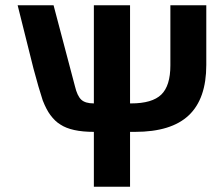

<svg xmlns="http://www.w3.org/2000/svg" viewBox="-20 -708 849 728"><path d="M492.2 -208H473.1V0H335.9V-208Q251 -208 209 -235.8Q189 -247.6 170.9 -272Q156.2 -291.5 142.1 -327.1Q127 -372.6 106.9 -448.2L46.9 -688H183.1L264.2 -380.9Q272.9 -344.2 288.1 -330.1Q303.2 -315.9 335.9 -315.9V-688H473.1V-315.9H477.1Q557.1 -315.9 591.6 -349.4Q626 -382.8 626 -460V-688H762.2V-461.9Q762.2 -333.5 695.8 -270.8Q629.4 -208 492.2 -208Z"/></svg>

Font: Libra Sans Modern
Style: Bold
Weight: 700
Foundry: Stefan Peev, Context Ltd
Version: Version 1.000